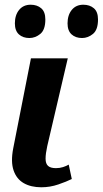

<svg xmlns="http://www.w3.org/2000/svg" viewBox="-20 -783 435 813"><path d="M155 10Q111 10 80.5 -7.5Q50 -25 37.5 -61.5Q25 -98 36 -155L111 -536H267L180 -164Q173 -132 173 -111Q173 -90 183.5 -80.5Q194 -71 217 -71Q233 -71 247 -75.5Q261 -80 271 -86L284 -25Q262 -14 227 -2Q192 10 155 10ZM327.5 -622Q300 -622 283 -637.5Q266 -653 266 -684Q266 -719 283.9 -741Q301.9 -763 332.8 -763Q360 -763 377.5 -748Q395 -733.1 395 -700.6Q395 -657 373.8 -639.5Q352.5 -622 327.5 -622ZM104.5 -622Q77 -622 60 -637.5Q43 -653 43 -684Q43 -719 60.9 -741Q78.9 -763 109.8 -763Q137 -763 154.5 -748Q172 -733.1 172 -700.6Q172 -657 150.8 -639.5Q129.5 -622 104.5 -622Z"/></svg>

Font: Noto Serif
Style: Italic
Weight: 400
Italic angle: -12°
Designer: Monotype Design Team
Foundry: Monotype Imaging Inc.
Version: Version 2.013